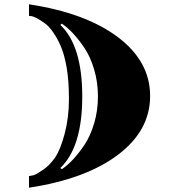

<svg xmlns="http://www.w3.org/2000/svg" viewBox="-20 -757 840 894"><path d="M188 -649Q146 -679 126 -682L115 -683V-737Q379 -697 529 -584Q679 -471 679 -310Q679 -149 529 -36Q379 77 115 117V63Q123 62 135.5 59Q148 56 180 34Q212 12 236.5 -23.5Q261 -59 281 -134Q301 -209 301 -295Q301 -381 290.5 -441.5Q280 -502 264 -539.5Q248 -577 228 -606Q208 -635 188 -649ZM373 -534Q321 -611 268 -647L261 -641Q363 -544 363 -308Q363 -72 261 25L268 31Q321 -5 373 -82Q401 -124 418.5 -183Q436 -242 436 -308Q436 -374 418.5 -433Q401 -492 373 -534Z"/></svg>

Font: Diplomata SC
Style: Regular
Weight: 400
Width: 7
Designer: Eduardo Rodriguez Tunni
Foundry: Eduardo Rodriguez Tunni
Version: Version 1.001